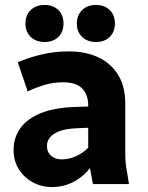

<svg xmlns="http://www.w3.org/2000/svg" viewBox="-20 -745 597 777"><path d="M35 -138Q35 -187 61.5 -225Q88 -263 142.5 -286Q197 -309 280 -312L337 -314V-318Q337 -362 312.5 -387Q288 -412 236 -412Q194 -412 157.5 -400.5Q121 -389 92 -375L52 -493Q90 -510 144 -523.5Q198 -537 259 -537Q327 -537 378 -513Q429 -489 458 -442Q487 -395 487 -326V-125Q487 -104 488.5 -87.5Q490 -71 494 -49L502 0H356L344 -65Q319 -31 278.5 -9.5Q238 12 190 12Q148 12 113 -7Q78 -26 56.5 -59.5Q35 -93 35 -138ZM170 -155Q170 -129 187 -114.5Q204 -100 230 -100Q259 -100 287 -112.5Q315 -125 337 -147V-228L290 -226Q245 -224 219 -213.5Q193 -203 181.5 -188Q170 -173 170 -155ZM83 -650Q83 -684 104.5 -704.5Q126 -725 160 -725Q195 -725 216 -704.5Q237 -684 237 -650Q237 -616 216 -595.5Q195 -575 160 -575Q126 -575 104.5 -595.5Q83 -616 83 -650ZM291 -650Q291 -684 312.5 -704.5Q334 -725 368 -725Q403 -725 424 -704.5Q445 -684 445 -650Q445 -616 424 -595.5Q403 -575 368 -575Q334 -575 312.5 -595.5Q291 -616 291 -650Z"/></svg>

Font: Radio Canada
Style: Regular
Weight: 400
Designer: Charles Daoud, Etienne Aubert Bonn, Alexandre Saumier Demers, Jacques Le Bailly
Foundry: Radio-Canada
Version: Version 2.104;gftools[0.9.28.dev5+ged2979d]